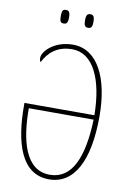

<svg xmlns="http://www.w3.org/2000/svg" viewBox="-98 -960 695 1030"><g transform="rotate(10 249.0 -445.5)"><path d="M309 -827C325 -827 332 -835 332 -863C332 -893 325 -901 309 -901C293 -901 286 -893 286 -863C286 -835 293 -827 309 -827ZM176 -827C192 -827 199 -835 199 -863C199 -893 192 -901 176 -901C159 -901 154 -893 154 -863C154 -835 159 -827 176 -827ZM243 10C380 10 452 -128 452 -370C452 -578 380 -724 246 -724C144 -724 84 -659 84 -624C84 -613 86 -608 90 -601C118 -657 165 -699 246 -699C362 -699 422 -564 424 -371H43V-357C43 -154 92 10 243 10ZM243 -15C109 -15 71 -174 71 -347H424C417 -142 365 -15 243 -15Z"/></g></svg>

Font: Noto Serif ExtraCondensed Thin
Style: Regular
Weight: 100
Width: 2
Designer: Monotype Design Team
Foundry: Monotype Imaging Inc.
Version: Version 2.013